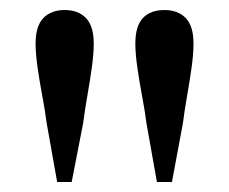

<svg xmlns="http://www.w3.org/2000/svg" viewBox="-20 -834 457 383"><path d="M109 -814Q136 -814 151.5 -798Q167 -782 167 -747Q167 -726 163 -698Q159 -670 154 -641.5Q149 -613 146 -589L123 -471H94L73 -589Q70 -613 64.5 -642Q59 -671 55 -699Q51 -727 51 -747Q51 -782 66.5 -798Q82 -814 109 -814ZM308 -814Q335 -814 350.5 -798Q366 -782 366 -747Q366 -726 362 -698Q358 -670 353 -641.5Q348 -613 345 -589L323 -471H293L272 -589Q269 -613 263.5 -642Q258 -671 254 -699Q250 -727 250 -747Q250 -782 265 -798Q280 -814 308 -814Z"/></svg>

Font: Noto Serif SC ExtraLight SemiBold
Style: Regular
Weight: 600
Version: Version 2.002-H1;hotconv 1.1.0;makeotfexe 2.6.0